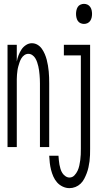

<svg xmlns="http://www.w3.org/2000/svg" viewBox="-20 -762 540 995"><path d="M19 0V-530H67V-443Q70 -460 76 -475.5Q82 -491 91 -505Q100 -519 114.5 -528.5Q129 -538 145 -538Q161 -538 174.5 -530Q188 -522 197 -509Q206 -496 212 -482Q218 -468 222 -453Q226 -438 228.5 -422.5Q231 -407 232.5 -392Q234 -377 234.5 -361Q235 -345 235 -330V0H187V-330Q187 -341 186.5 -352Q186 -363 185 -374.5Q184 -386 182.5 -397Q181 -408 178.5 -418.5Q176 -429 172.5 -439.5Q169 -450 163 -460Q157 -470 147.5 -476.5Q138 -483 127 -483Q116 -483 106.5 -476.5Q97 -470 91 -460Q85 -450 81.5 -439.5Q78 -429 75 -418.5Q72 -408 70.5 -397Q69 -386 68 -374.5Q67 -363 67 -352Q67 -341 67 -330V0ZM415 -638Q406 -638 397 -642Q388 -646 383 -654Q378 -662 376 -671.5Q374 -681 374 -690Q374 -699 376 -708.5Q378 -718 383 -726Q388 -734 397 -738Q406 -742 415 -742Q425 -742 433.5 -738Q442 -734 447.5 -726Q453 -718 455 -708.5Q457 -699 457 -690Q457 -681 455 -671.5Q453 -662 447.5 -654Q442 -646 433.5 -642Q425 -638 415 -638ZM340 213Q322 213 305 205Q288 197 276 183.5Q264 170 256.5 153Q249 136 244.5 118Q240 100 238 82Q236 64 235 45H283Q284 57 285 68.5Q286 80 288 91Q290 102 293.5 113.5Q297 125 303 134.5Q309 144 319 151Q329 158 340 158Q355 158 365.5 147Q376 136 382 123Q388 110 391 96Q394 82 396 67.5Q398 53 398.5 38.5Q399 24 399 10V-475H311V-530H447V10Q447 26 446.5 42Q446 58 444 73.5Q442 89 438.5 105Q435 121 429.5 135.5Q424 150 416.5 164.5Q409 179 397.5 190Q386 201 371 207Q356 213 340 213Z"/></svg>

Font: Iosevka Term Light
Style: Regular
Weight: 300
Monospace: yes
Designer: Belleve Invis
Foundry: Belleve Invis
Version: Version 9.0.1; ttfautohint (v1.8.3)